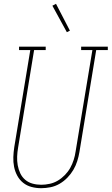

<svg xmlns="http://www.w3.org/2000/svg" viewBox="-20 -980 586 1008"><path d="M196 8Q170 8 145.5 1.5Q121 -5 102 -20Q83 -35 71 -57Q59 -79 54 -104Q49 -129 50 -155.5Q51 -182 55 -208L139 -717H80V-735H220V-717H159L75 -205Q71 -182 70 -158.5Q69 -135 73 -112.5Q77 -90 86.5 -70Q96 -50 112.5 -36Q129 -22 151 -16Q173 -10 197 -10Q218 -10 241 -15Q264 -20 284 -32Q304 -44 321 -61.5Q338 -79 349 -99Q360 -119 367 -141Q374 -163 377 -185L465 -717H406V-735H546V-717H485L397 -182Q393 -158 385.5 -134Q378 -110 365 -88Q352 -66 333.5 -47Q315 -28 292.5 -15Q270 -2 245 3Q220 8 196 8ZM331 -811 255 -950 274 -960 347 -819Z"/></svg>

Font: Iosevka Curly Slab Thin
Style: Italic
Weight: 100
Italic angle: -9°
Monospace: yes
Designer: Belleve Invis
Foundry: Belleve Invis
Version: Version 22.1.2; ttfautohint (v1.8.4)